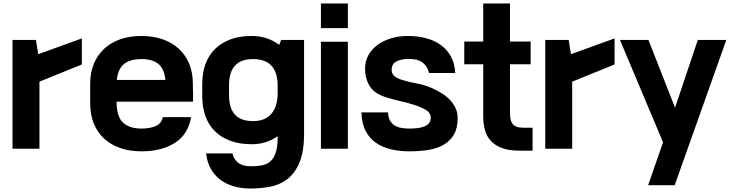

<svg xmlns="http://www.w3.org/2000/svg" viewBox="-20 -720 4211 1105"><path d="M451 -349 207 -250V136H52V-490H187L200 -408L451 -499Z M1080 -46Q1062 55 985.5 103Q909 151 795 151Q726 151 671.5 132Q617 113 578.5 77Q540 41 519.5 -10Q499 -61 499 -124V-238Q499 -301 519.5 -351.5Q540 -402 578 -438Q616 -474 670.5 -493.5Q725 -513 794 -513Q862 -513 917 -493.5Q972 -474 1010.5 -438Q1049 -402 1069.5 -351.5Q1090 -301 1090 -238V-216Q1091 -206 1091 -196.5Q1091 -187 1091 -177V-135H651Q651 -49 688 -14.5Q725 20 795 20Q841 20 875 6Q909 -8 917 -46ZM794 -380Q731 -380 695.5 -353Q660 -326 652 -260H932Q925 -326 890.5 -353Q856 -380 794 -380Z M1427 237Q1460 237 1488 231.5Q1516 226 1536 208.5Q1556 191 1567 158Q1578 125 1578 69V64Q1548 85 1511 97.5Q1474 110 1428 110Q1359 110 1306 90.5Q1253 71 1217 35.5Q1181 0 1162.5 -51Q1144 -102 1144 -165V-239Q1144 -302 1163 -352.5Q1182 -403 1218 -438.5Q1254 -474 1306.5 -493.5Q1359 -513 1426 -513Q1476 -513 1515.5 -499.5Q1555 -486 1587 -462L1598 -490H1730V48Q1730 153 1703.5 215.5Q1677 278 1633.5 311Q1590 344 1535 354.5Q1480 365 1423 365Q1370 365 1326 352.5Q1282 340 1248 314.5Q1214 289 1193 251Q1172 213 1166 163H1318Q1322 191 1347.5 214Q1373 237 1427 237ZM1436 -23Q1504 -23 1540 -63Q1576 -103 1578 -178V-226Q1578 -380 1436 -380Q1367 -380 1332.5 -342.5Q1298 -305 1298 -227V-175Q1298 -97 1332.5 -60Q1367 -23 1436 -23Z M1982 136H1827V-480H1982ZM1827 -558V-700H1982V-558Z M2213 -73Q2214 -45 2224 -27Q2234 -9 2250.5 1.5Q2267 12 2289 16Q2311 20 2336 20Q2359 20 2381.5 17.5Q2404 15 2421.5 8Q2439 1 2449.5 -12Q2460 -25 2459 -46Q2458 -70 2433 -86Q2408 -102 2370 -114.5Q2332 -127 2285.5 -137.5Q2239 -148 2196 -162Q2135 -182 2108.5 -223.5Q2082 -265 2081 -321Q2080 -366 2100 -402Q2120 -438 2154 -462.5Q2188 -487 2232.5 -500Q2277 -513 2327 -513Q2384 -513 2432.5 -500Q2481 -487 2517 -461Q2553 -435 2575 -395Q2597 -355 2600 -300H2449Q2441 -338 2412 -360Q2383 -382 2330 -381Q2287 -380 2260.5 -366Q2234 -352 2234 -317Q2234 -299 2247 -285Q2260 -271 2294 -260Q2332 -248 2377 -240Q2422 -232 2466 -213Q2493 -201 2520 -184.5Q2547 -168 2568 -146.5Q2589 -125 2601.5 -98.5Q2614 -72 2614 -41Q2614 18 2592 55Q2570 92 2532.5 113.5Q2495 135 2444.5 143Q2394 151 2336 151Q2282 151 2233 140Q2184 129 2146 103.5Q2108 78 2085 35Q2062 -8 2060 -73Z M2915 -700V-481H3034V-350H2915V-78Q2915 -58 2917 -41.5Q2919 -25 2926.5 -12Q2934 1 2950 8Q2966 15 2995 15H3045V147H2970Q2909 147 2869 132Q2829 117 2805 91Q2781 65 2771 28.5Q2761 -8 2761 -52V-350H2652V-481H2761V-700Z M3517 -349 3273 -250V136H3118V-490H3253L3266 -408L3517 -499Z M3710 346 3796 99 3548 -490H3712L3865 -100L3996 -490H4160L3863 346Z"/></svg>

Font: Cafe24 Ohsquare
Style: Bold
Weight: 700
Designer: Cafe24 thkim, hmlim, mnelim, nhlee, sslee, sskim, smlim, yjkim, sdjeong, hskwak & 4IRTF
Foundry: Cafe24
Version: Version 1.000